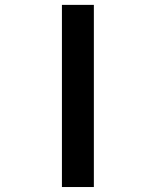

<svg xmlns="http://www.w3.org/2000/svg" viewBox="-20 -752 626 772"><path d="M357.4 0H229V-732.4H357.4Z"/></svg>

Font: Cascadia Mono PL
Style: Bold
Weight: 700
Monospace: yes
Designer: Aaron Bell
Foundry: Saja Typeworks
Version: Version 2404.023; ttfautohint (v1.8.4)